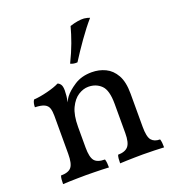

<svg xmlns="http://www.w3.org/2000/svg" viewBox="-131 -827 860 936"><g transform="rotate(-20 298.5 -359.0)"><path d="M111 -214V-325Q111 -348 106 -363.5Q101 -379 85 -387Q69 -395 36 -396Q36 -407 38 -416Q40 -425 45 -433Q76 -435 116 -445Q156 -455 179 -467Q188 -464 194.5 -454.5Q201 -445 201 -423ZM497 -127Q497 -75 511.5 -57.5Q526 -40 556 -40Q559 -31 560 -20.5Q561 -10 561 3Q539 2 511 1Q483 0 452 0Q432 0 410 0.5Q388 1 368 1.5Q348 2 333 3Q333 -10 334 -21Q335 -32 338 -40Q374 -40 390.5 -58.5Q407 -77 407 -127V-279Q407 -350 380.5 -375.5Q354 -401 314 -401Q288 -401 262 -384.5Q236 -368 218.5 -331.5Q201 -295 201 -234V-127Q201 -77 216 -58.5Q231 -40 270 -40Q273 -31 274 -20.5Q275 -10 275 3Q261 2 241 1.5Q221 1 198.5 0.5Q176 0 156 0Q136 0 114 0.5Q92 1 72 1.5Q52 2 37 3Q37 -10 38 -21Q39 -32 42 -40Q81 -40 96 -58.5Q111 -77 111 -127V-325L201 -423Q201 -411 199.5 -396Q198 -381 194 -364Q197 -369 200 -375.5Q203 -382 209 -390Q226 -413 263.5 -437.5Q301 -462 354 -462Q392 -462 424.5 -446.5Q457 -431 477 -395.5Q497 -360 497 -299ZM306 -531Q297 -530 287.5 -531.5Q278 -533 270 -537Q294 -586 309.5 -628.5Q325 -671 335 -709Q357 -716 375.5 -719Q394 -722 409 -721Q418 -720 425.5 -718Q433 -716 438 -714Q405 -676 370 -626.5Q335 -577 306 -531Z"/></g></svg>

Font: Vollkorn
Style: Regular
Weight: 400
Designer: Friedrich Althausen
Foundry: Friedrich Althausen
Version: Version 4.104